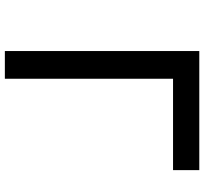

<svg xmlns="http://www.w3.org/2000/svg" viewBox="-45 -795 840 790"><g transform="rotate(90 375.0 -400.0)"><path d="M680 -800V-692H304V0H190V-800Z"/></g></svg>

Font: Martian Mono Custom sWd Rg
Style: Regular
Weight: 400
Width: 6
Monospace: yes
Designer: Alex Havermale
Foundry: Evil Martians
Version: Version 1.000